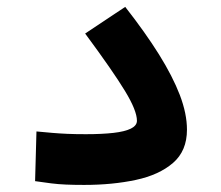

<svg xmlns="http://www.w3.org/2000/svg" viewBox="-20 -521 626 545"><path d="M218.8 3.9Q188.5 3.9 167 2.9Q145.5 2 125.5 -0.5Q105.5 -2.9 79.6 -6.8L83.5 -147.9Q108.9 -145.5 128.7 -143.8Q148.4 -142.1 170.7 -141.1Q192.9 -140.1 223.6 -140.1Q269.5 -140.1 302 -143.8Q334.5 -147.5 351.6 -156Q368.7 -164.6 368.7 -178.2Q368.7 -207 334.7 -262.9Q300.8 -318.8 221.7 -425.8L335.4 -501.5Q392.1 -429.2 431.2 -366.7Q470.2 -304.2 490.5 -251.2Q510.7 -198.2 510.7 -152.8Q510.7 -92.8 471.2 -58.6Q431.6 -24.4 365.5 -10.3Q299.3 3.9 218.8 3.9Z"/></svg>

Font: Cascadia Code
Style: Regular
Weight: 400
Monospace: yes
Designer: Aaron Bell
Foundry: Saja Typeworks
Version: Version 2106.017